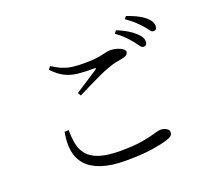

<svg xmlns="http://www.w3.org/2000/svg" viewBox="-138 -989 1275 1174"><g transform="rotate(-20 500.0 -401.5)"><path d="M782.7 -650.8Q767.3 -669.5 745.4 -692Q723.6 -714.6 690.7 -737.6L704.3 -755.7Q742.7 -740.1 771.4 -723Q800.1 -705.8 818 -688.4Q837 -672.2 844.9 -657.4Q852.7 -642.6 852.5 -627.8Q852.5 -615.6 846 -609.1Q839.6 -602.6 828.5 -602.6Q817.1 -602.8 807.3 -617.2Q797.6 -631.5 782.7 -650.8ZM870.6 -719.6Q853.8 -738.2 833.4 -757.3Q812.9 -776.5 778.8 -800.2L791.3 -816.7Q829.2 -803.6 858.1 -789.1Q887 -774.5 905 -759.3Q924.8 -743.1 933.1 -728Q941.4 -712.9 941.4 -697.3Q941.4 -684.8 935.7 -678.2Q930.1 -671.5 919.2 -671.5Q907.2 -671.5 897 -686Q886.9 -700.6 870.6 -719.6ZM236.2 -668.8 250.9 -687.5Q287 -664.1 317.4 -652.2Q347.8 -640.2 379.3 -636.2Q410.9 -632.2 450.3 -632.2Q494.4 -632.2 523.2 -635.1Q551.9 -638 570.5 -642.4Q589 -646.9 602.6 -649.8Q616.1 -652.7 630.6 -652.7Q644.3 -652.7 660.1 -649.4Q675.9 -646 689.3 -640.4Q702.7 -634.9 711.3 -626.9Q719.9 -618.9 719.9 -610.6Q719.9 -587.8 684.9 -580.6Q664.7 -576.6 639.6 -572Q614.6 -567.4 577.4 -552.9Q552.5 -544.3 516 -527.3Q479.6 -510.3 440.5 -491Q401.4 -471.7 366.4 -453.9L353.7 -474Q391.3 -498.7 433.5 -525.7Q475.6 -552.7 503.3 -571.3Q518.3 -581.5 498.5 -581.7Q440.3 -581 394.6 -585.9Q348.9 -590.7 311.1 -609.8Q273.2 -628.8 236.2 -668.8ZM224.1 -280.4 197.1 -279.6Q183.9 -213.9 192.4 -159.8Q200.9 -105.6 235.2 -66.8Q269.5 -28 332.4 -6.6Q395.3 14.7 491 14.7Q595.6 14.7 663.2 4Q730.8 -6.8 765.3 -18.1Q787.5 -25.7 796.5 -33.9Q805.4 -42.1 805.4 -56.1Q805.4 -67.3 797.1 -74.9Q788.7 -82.6 776.1 -86.7Q763.5 -90.9 751 -90.9Q737.8 -90.9 707.1 -81.3Q676.5 -71.8 621.8 -62.2Q567.2 -52.6 480.2 -52.6Q393.4 -52.6 342.1 -69.9Q290.8 -87.2 265.3 -118.5Q239.7 -149.7 231.8 -191.1Q223.8 -232.5 224.1 -280.4Z"/></g></svg>

Font: Noto Serif TC
Style: Regular
Weight: 200
Designer: Ryoko NISHIZUKA 西塚涼子 (kana & ideographs); Frank Grießhammer (Latin, Greek & Cyrillic); Wenlong ZHANG 张文龙 (bopomofo); San
Foundry: Adobe
Version: Version 2.001;hotconv 1.1.0;makeotfexe 2.6.0